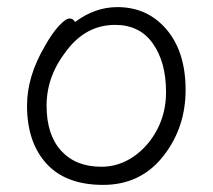

<svg xmlns="http://www.w3.org/2000/svg" viewBox="-20 -504 598 540"><path d="M191 -442Q247 -484 310 -484Q395 -484 448.5 -421Q502 -358 502 -251Q502 -144 438.5 -64Q375 16 270 16Q165 16 110.5 -44Q56 -104 56 -207Q56 -289 106 -374Q126 -410 145.5 -431Q165 -452 175.5 -452Q186 -452 191 -442ZM265 -35Q314 -35 355.5 -63.5Q397 -92 422 -139.5Q447 -187 447 -245Q447 -329 410 -381.5Q373 -434 304 -434Q221 -434 166 -360Q111 -289 111 -207Q111 -125 152 -80Q193 -35 265 -35Z"/></svg>

Font: LXGW WenKai Light
Style: Regular
Weight: 300
Designer: LXGW / Fontworks Inc.
Foundry: LXGW / Fontworks Inc.
Version: Version 1.501; October 10, 2024